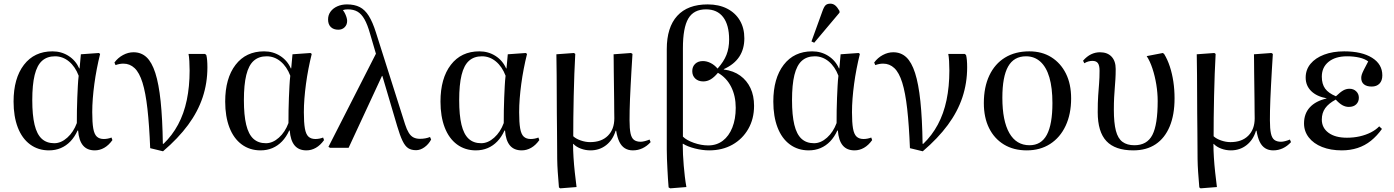

<svg xmlns="http://www.w3.org/2000/svg" viewBox="-20 -806 7599 1047"><path d="M247 14Q188 14 144 -18.5Q100 -51 77 -111Q54 -171 54 -252Q54 -379 110.5 -452.5Q167 -526 266 -526Q315 -526 354 -501Q393 -476 412 -433H414L421 -510L519 -517L526 -512Q516 -472 508 -430.5Q500 -389 494.5 -348Q489 -307 486 -268.5Q483 -230 483 -194Q483 -138 488.5 -106Q494 -74 508 -61Q522 -48 546 -48Q556 -48 567 -50Q578 -52 588 -56L593 -42Q573 -14 548.5 0Q524 14 497 14Q455 14 432.5 -13Q410 -40 406 -94H403Q387 -59 364 -35Q341 -11 311.5 1.5Q282 14 247 14ZM276 -25Q313 -25 347 -55.5Q381 -86 399 -135Q399 -169 399.5 -204.5Q400 -240 401.5 -274Q403 -308 404.5 -338Q406 -368 409 -393Q390 -443 356 -471Q322 -499 280 -499Q237 -499 209.5 -474.5Q182 -450 169 -397Q156 -344 156 -260Q156 -178 168.5 -126Q181 -74 207.5 -49.5Q234 -25 276 -25Z M869 19 799 2Q794 -124 784 -212.5Q774 -301 757 -355.5Q740 -410 714 -434.5Q688 -459 653 -459Q632 -459 610 -451L604 -465Q623 -491 651 -506Q679 -521 708 -521Q750 -521 779 -494Q808 -467 827 -408Q846 -349 856 -253.5Q866 -158 868 -22H872Q919 -67 951 -126.5Q983 -186 998.5 -260Q1014 -334 1014 -421Q1014 -448 1012.5 -473Q1011 -498 1008 -512H1098L1105 -506Q1108 -495 1109.5 -478Q1111 -461 1111 -439Q1111 -353 1085 -275Q1059 -197 1005.5 -124.5Q952 -52 869 19Z M1401 14Q1342 14 1298 -18.5Q1254 -51 1231 -111Q1208 -171 1208 -252Q1208 -379 1264.5 -452.5Q1321 -526 1420 -526Q1469 -526 1508 -501Q1547 -476 1566 -433H1568L1575 -510L1673 -517L1680 -512Q1670 -472 1662 -430.5Q1654 -389 1648.5 -348Q1643 -307 1640 -268.5Q1637 -230 1637 -194Q1637 -138 1642.5 -106Q1648 -74 1662 -61Q1676 -48 1700 -48Q1710 -48 1721 -50Q1732 -52 1742 -56L1747 -42Q1727 -14 1702.5 0Q1678 14 1651 14Q1609 14 1586.5 -13Q1564 -40 1560 -94H1557Q1541 -59 1518 -35Q1495 -11 1465.5 1.5Q1436 14 1401 14ZM1430 -25Q1467 -25 1501 -55.5Q1535 -86 1553 -135Q1553 -169 1553.5 -204.5Q1554 -240 1555.5 -274Q1557 -308 1558.5 -338Q1560 -368 1563 -393Q1544 -443 1510 -471Q1476 -499 1434 -499Q1391 -499 1363.5 -474.5Q1336 -450 1323 -397Q1310 -344 1310 -260Q1310 -178 1322.5 -126Q1335 -74 1361.5 -49.5Q1388 -25 1430 -25Z M2325 -59 2331 -45Q2317 -19 2294.5 -3Q2272 13 2249 13Q2223 13 2206 2Q2189 -9 2175 -38Q2161 -67 2146 -118L2065 -392H2063L1881 0H1780L1771 -5L2030 -513L1998 -622Q1984 -672 1967.5 -701Q1951 -730 1929.5 -742.5Q1908 -755 1877 -755Q1868 -755 1862 -754Q1856 -753 1850 -751Q1858 -740 1863 -729Q1868 -718 1870.5 -708.5Q1873 -699 1873 -692Q1873 -671 1859.5 -657.5Q1846 -644 1825 -644Q1799 -644 1784 -658.5Q1769 -673 1769 -700Q1769 -724 1782.5 -742.5Q1796 -761 1819.5 -771.5Q1843 -782 1872 -782Q1913 -782 1941.5 -767.5Q1970 -753 1991 -719.5Q2012 -686 2030 -629L2189 -128Q2198 -100 2209 -82Q2220 -64 2235 -56.5Q2250 -49 2270 -49Q2285 -49 2299 -51.5Q2313 -54 2325 -59Z M2575 14Q2516 14 2472 -18.5Q2428 -51 2405 -111Q2382 -171 2382 -252Q2382 -379 2438.5 -452.5Q2495 -526 2594 -526Q2643 -526 2682 -501Q2721 -476 2740 -433H2742L2749 -510L2847 -517L2854 -512Q2844 -472 2836 -430.5Q2828 -389 2822.5 -348Q2817 -307 2814 -268.5Q2811 -230 2811 -194Q2811 -138 2816.5 -106Q2822 -74 2836 -61Q2850 -48 2874 -48Q2884 -48 2895 -50Q2906 -52 2916 -56L2921 -42Q2901 -14 2876.5 0Q2852 14 2825 14Q2783 14 2760.5 -13Q2738 -40 2734 -94H2731Q2715 -59 2692 -35Q2669 -11 2639.5 1.5Q2610 14 2575 14ZM2604 -25Q2641 -25 2675 -55.5Q2709 -86 2727 -135Q2727 -169 2727.5 -204.5Q2728 -240 2729.5 -274Q2731 -308 2732.5 -338Q2734 -368 2737 -393Q2718 -443 2684 -471Q2650 -499 2608 -499Q2565 -499 2537.5 -474.5Q2510 -450 2497 -397Q2484 -344 2484 -260Q2484 -178 2496.5 -126Q2509 -74 2535.5 -49.5Q2562 -25 2604 -25Z M3035 221 3028 216Q3024 168 3021.5 132Q3019 96 3018.5 61Q3018 26 3018 -17Q3018 -43 3017.5 -88Q3017 -133 3016.5 -187.5Q3016 -242 3016 -297Q3016 -352 3015.5 -398.5Q3015 -445 3014.5 -475.5Q3014 -506 3014 -510L3110 -517L3117 -512Q3114 -462 3112 -403Q3110 -344 3108.5 -282.5Q3107 -221 3106.5 -164Q3106 -107 3106 -63Q3121 -49 3147 -40Q3173 -31 3198 -31Q3260 -31 3295 -66Q3330 -101 3330 -161Q3330 -169 3329.5 -196Q3329 -223 3329 -260Q3329 -297 3328 -337Q3327 -377 3327 -414Q3327 -451 3326.5 -477Q3326 -503 3326 -510L3421 -517L3429 -512Q3426 -465 3423.5 -422Q3421 -379 3419 -340Q3417 -301 3415.5 -266.5Q3414 -232 3413.5 -203Q3413 -174 3413 -150Q3413 -104 3418.5 -78.5Q3424 -53 3437.5 -43Q3451 -33 3474 -33Q3483 -33 3496.5 -36.5Q3510 -40 3522 -45L3528 -31Q3508 -9 3483.5 2.5Q3459 14 3431 14Q3406 14 3387.5 2.5Q3369 -9 3357.5 -32.5Q3346 -56 3340 -93H3337Q3322 -43 3285.5 -14.5Q3249 14 3200 14Q3173 14 3147.5 4.5Q3122 -5 3107 -21H3105Q3105 13 3107.5 53Q3110 93 3114.5 134Q3119 175 3124 214Z M3635 221 3626 216Q3624 195 3622.5 169Q3621 143 3619.5 115Q3618 87 3617 59.5Q3616 32 3616 9V-538Q3616 -657 3673 -719.5Q3730 -782 3839 -782Q3900 -782 3945 -759Q3990 -736 4014.5 -694.5Q4039 -653 4039 -597Q4039 -539 4011.5 -497Q3984 -455 3927 -429V-427Q3980 -420 4016.5 -393.5Q4053 -367 4072.5 -325.5Q4092 -284 4092 -229Q4092 -158 4060.5 -103Q4029 -48 3974 -17Q3919 14 3847 14Q3810 14 3769 3.5Q3728 -7 3705 -22H3703Q3703 8 3704.5 37.5Q3706 67 3708.5 97Q3711 127 3714.5 156.5Q3718 186 3723 214ZM3842 -13Q3888 -13 3921.5 -38.5Q3955 -64 3973.5 -110.5Q3992 -157 3992 -218Q3992 -283 3967 -332.5Q3942 -382 3895 -409Q3874 -384 3855 -373Q3836 -362 3815 -362Q3788 -362 3771.5 -377.5Q3755 -393 3755 -418Q3755 -443 3771 -458Q3787 -473 3813 -473Q3834 -473 3855 -462.5Q3876 -452 3893 -432Q3927 -470 3941.5 -507Q3956 -544 3956 -590Q3956 -670 3923.5 -712.5Q3891 -755 3830 -755Q3763 -755 3733.5 -705Q3704 -655 3704 -543V-61Q3724 -41 3764 -27Q3804 -13 3842 -13Z M4390 14Q4331 14 4287 -18.5Q4243 -51 4220 -111Q4197 -171 4197 -252Q4197 -379 4253.5 -452.5Q4310 -526 4409 -526Q4458 -526 4497 -501Q4536 -476 4555 -433H4557L4564 -510L4662 -517L4669 -512Q4659 -472 4651 -430.5Q4643 -389 4637.5 -348Q4632 -307 4629 -268.5Q4626 -230 4626 -194Q4626 -138 4631.5 -106Q4637 -74 4651 -61Q4665 -48 4689 -48Q4699 -48 4710 -50Q4721 -52 4731 -56L4736 -42Q4716 -14 4691.5 0Q4667 14 4640 14Q4598 14 4575.5 -13Q4553 -40 4549 -94H4546Q4530 -59 4507 -35Q4484 -11 4454.5 1.5Q4425 14 4390 14ZM4419 -25Q4456 -25 4490 -55.5Q4524 -86 4542 -135Q4542 -169 4542.5 -204.5Q4543 -240 4544.5 -274Q4546 -308 4547.5 -338Q4549 -368 4552 -393Q4533 -443 4499 -471Q4465 -499 4423 -499Q4380 -499 4352.5 -474.5Q4325 -450 4312 -397Q4299 -344 4299 -260Q4299 -178 4311.5 -126Q4324 -74 4350.5 -49.5Q4377 -25 4419 -25ZM4420 -573 4405 -580 4464 -743Q4473 -769 4482 -777.5Q4491 -786 4508 -786Q4523 -786 4534.5 -776.5Q4546 -767 4558 -746V-737Z M5012 19 4942 2Q4937 -124 4927 -212.5Q4917 -301 4900 -355.5Q4883 -410 4857 -434.5Q4831 -459 4796 -459Q4775 -459 4753 -451L4747 -465Q4766 -491 4794 -506Q4822 -521 4851 -521Q4893 -521 4922 -494Q4951 -467 4970 -408Q4989 -349 4999 -253.5Q5009 -158 5011 -22H5015Q5062 -67 5094 -126.5Q5126 -186 5141.5 -260Q5157 -334 5157 -421Q5157 -448 5155.5 -473Q5154 -498 5151 -512H5241L5248 -506Q5251 -495 5252.5 -478Q5254 -461 5254 -439Q5254 -353 5228 -275Q5202 -197 5148.5 -124.5Q5095 -52 5012 19Z M5579 14Q5507 14 5454.5 -18Q5402 -50 5373.5 -107.5Q5345 -165 5345 -244Q5345 -331 5375 -394.5Q5405 -458 5460.5 -492Q5516 -526 5593 -526Q5662 -526 5713 -494Q5764 -462 5792.5 -405Q5821 -348 5821 -269Q5821 -184 5791 -120Q5761 -56 5706.5 -21Q5652 14 5579 14ZM5594 -14Q5658 -14 5688.5 -71Q5719 -128 5719 -244Q5719 -327 5702.5 -383.5Q5686 -440 5653.5 -469.5Q5621 -499 5575 -499Q5509 -499 5477.5 -443.5Q5446 -388 5446 -273Q5446 -147 5484 -80.5Q5522 -14 5594 -14Z M6160 14Q6061 14 6013.5 -36.5Q5966 -87 5966 -194Q5966 -248 5968.5 -284Q5971 -320 5973.5 -351Q5976 -382 5976 -421Q5976 -449 5967 -461.5Q5958 -474 5937 -474Q5927 -474 5915.5 -471Q5904 -468 5893 -461L5886 -475Q5907 -499 5930 -510Q5953 -521 5978 -521Q6019 -521 6041.5 -497Q6064 -473 6064 -430Q6064 -399 6062.5 -374.5Q6061 -350 6059 -326Q6057 -302 6055.5 -274Q6054 -246 6054 -207Q6054 -136 6065 -93.5Q6076 -51 6101 -32.5Q6126 -14 6166 -14Q6235 -14 6264 -70Q6293 -126 6293 -255Q6293 -299 6285.5 -345Q6278 -391 6264.5 -432Q6251 -473 6233 -500L6321 -517L6328 -512Q6347 -481 6359.5 -442.5Q6372 -404 6378.5 -360.5Q6385 -317 6385 -270Q6385 -180 6358.5 -116.5Q6332 -53 6282 -19.5Q6232 14 6160 14Z M6527 221 6520 216Q6516 168 6513.5 132Q6511 96 6510.5 61Q6510 26 6510 -17Q6510 -43 6509.5 -88Q6509 -133 6508.5 -187.5Q6508 -242 6508 -297Q6508 -352 6507.5 -398.5Q6507 -445 6506.5 -475.5Q6506 -506 6506 -510L6602 -517L6609 -512Q6606 -462 6604 -403Q6602 -344 6600.5 -282.5Q6599 -221 6598.5 -164Q6598 -107 6598 -63Q6613 -49 6639 -40Q6665 -31 6690 -31Q6752 -31 6787 -66Q6822 -101 6822 -161Q6822 -169 6821.5 -196Q6821 -223 6821 -260Q6821 -297 6820 -337Q6819 -377 6819 -414Q6819 -451 6818.5 -477Q6818 -503 6818 -510L6913 -517L6921 -512Q6918 -465 6915.5 -422Q6913 -379 6911 -340Q6909 -301 6907.5 -266.5Q6906 -232 6905.5 -203Q6905 -174 6905 -150Q6905 -104 6910.5 -78.5Q6916 -53 6929.5 -43Q6943 -33 6966 -33Q6975 -33 6988.5 -36.5Q7002 -40 7014 -45L7020 -31Q7000 -9 6975.5 2.5Q6951 14 6923 14Q6898 14 6879.5 2.5Q6861 -9 6849.5 -32.5Q6838 -56 6832 -93H6829Q6814 -43 6777.5 -14.5Q6741 14 6692 14Q6665 14 6639.5 4.5Q6614 -5 6599 -21H6597Q6597 13 6599.5 53Q6602 93 6606.5 134Q6611 175 6616 214Z M7297 14Q7236 14 7189.5 -4.5Q7143 -23 7117 -56.5Q7091 -90 7091 -133Q7091 -186 7122.5 -220.5Q7154 -255 7214 -269V-270Q7160 -280 7130 -309.5Q7100 -339 7100 -383Q7100 -426 7126.5 -458Q7153 -490 7200.5 -508Q7248 -526 7310 -526Q7406 -526 7462 -491Q7518 -456 7518 -395Q7518 -366 7502.5 -350Q7487 -334 7460 -334Q7433 -334 7418 -346Q7403 -358 7403 -381Q7403 -390 7406 -399.5Q7409 -409 7417.5 -426Q7426 -443 7441 -471Q7423 -485 7392.5 -492Q7362 -499 7326 -499Q7262 -499 7225 -469Q7188 -439 7188 -388Q7188 -348 7206 -323Q7224 -298 7265 -281Q7289 -304 7305 -313Q7321 -322 7339 -322Q7361 -322 7375.5 -308Q7390 -294 7390 -273Q7390 -251 7375.5 -237Q7361 -223 7335 -223Q7317 -223 7300 -232.5Q7283 -242 7264 -263Q7225 -242 7206.5 -216Q7188 -190 7188 -154Q7188 -109 7224.5 -82Q7261 -55 7325 -55Q7362 -55 7395 -62.5Q7428 -70 7455.5 -84Q7483 -98 7501 -117L7516 -103Q7489 -65 7456 -38.5Q7423 -12 7383 1Q7343 14 7297 14Z"/></svg>

Font: Literata 60pt
Style: Regular
Weight: 400
Designer: Latin by Veronika Burian and Jose Scaglione. Greek by Irene Vlachou. Cyrillic by Vera Evstafieva.
Foundry: TypeTogether
Version: Version 3.002